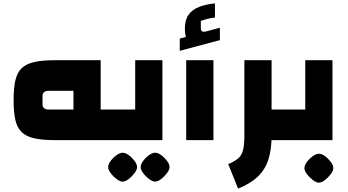

<svg xmlns="http://www.w3.org/2000/svg" viewBox="-20 -824 2045 1129"><path d="M571 0V-180H645V0ZM303 0Q230 0 182.5 -10.5Q135 -21 108 -46.5Q81 -72 70.5 -118Q60 -164 60 -235Q60 -306 70.5 -352Q81 -398 108 -423.5Q135 -449 182.5 -459.5Q230 -470 303 -470H572V0ZM265 -180H412V-290H265Q248 -290 239 -282Q230 -274 230 -259V-211Q230 -196 239 -188Q248 -180 265 -180ZM645 0V-180Q654 -180 659.5 -155Q665 -130 665 -90Q665 -48 659.5 -24Q654 0 645 0Z M645 0V-180H856L775 -99V-470H935V0ZM645 0Q636 0 630.5 -24Q625 -48 625 -90Q625 -130 630.5 -155Q636 -180 645 -180ZM701 244Q686 244 666 229Q646 214 631 194Q616 174 616 159Q616 142 630.5 122.5Q645 103 665 88.5Q685 74 701 74Q718 74 737.5 88.5Q757 103 771.5 122.5Q786 142 786 159Q786 174 771 194Q756 214 736.5 229Q717 244 701 244ZM892 244Q877 244 857 229Q837 214 822 194Q807 174 807 159Q807 142 821.5 122.5Q836 103 856 88.5Q876 74 892 74Q909 74 928.5 88.5Q948 103 962.5 122.5Q977 142 977 159Q977 174 962 194Q947 214 927.5 229Q908 244 892 244Z M1075 0V-470H1235V0ZM1037 -525V-597L1073 -607Q1070 -618 1068.5 -629Q1067 -640 1067 -655Q1067 -707 1089 -737.5Q1111 -768 1151 -783.5Q1191 -799 1244 -804V-721Q1220 -718 1202 -713.5Q1184 -709 1161 -701V-659Q1161 -644 1168.5 -639.5Q1176 -635 1195 -640L1273 -661V-588Z M1576 0V-180H1645V0ZM1380 285 1322 141Q1362 124 1382 106Q1402 88 1409.5 57Q1417 26 1417 -28V-470H1577V-28Q1577 57 1557.5 116Q1538 175 1495 215.5Q1452 256 1380 285ZM1645 0V-180Q1654 -180 1659.5 -155Q1665 -130 1665 -90Q1665 -48 1659.5 -24Q1654 0 1645 0Z M1645 0V-180H1856L1775 -99V-470H1935V0ZM1645 0Q1636 0 1630.5 -24Q1625 -48 1625 -90Q1625 -130 1630.5 -155Q1636 -180 1645 -180ZM1855 250Q1840 250 1820 235Q1800 220 1785 200Q1770 180 1770 165Q1770 148 1784.5 128.5Q1799 109 1819 94.5Q1839 80 1855 80Q1872 80 1891.5 94.5Q1911 109 1925.5 128.5Q1940 148 1940 165Q1940 180 1925 200Q1910 220 1890.5 235Q1871 250 1855 250Z"/></svg>

Font: Changa ExtraLight ExtraBold
Style: Regular
Weight: 800
Version: Version 3.002; ttfautohint (v1.8.2)